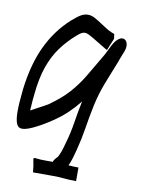

<svg xmlns="http://www.w3.org/2000/svg" viewBox="-83 -587 624 848"><g transform="rotate(10 228.5 -163.5)"><path d="M316 203Q290 203 265 200.5Q240 198 214 198H124Q121 166 117.5 152Q114 138 116.5 135.5Q119 133 131 135Q143 137 171 137H204L202 135Q206 127 211.5 120.5Q217 114 220 112Q227 99 232.5 83.5Q238 68 244 45Q258 -3 265.5 -51.5Q273 -100 283 -148Q261 -120 233.5 -93.5Q206 -67 168 -42Q128 -15 89.5 3Q51 21 33 15Q10 8 10 -56Q10 -75 11.5 -97Q13 -119 15 -136.5Q17 -154 17 -158Q31 -271 69.5 -352Q108 -433 172 -491Q197 -513 212 -521.5Q227 -530 243 -530Q257 -530 272 -522.5Q287 -515 323 -491Q346 -475 369 -467H371L374 -445L352 -392H349Q305 -419 284.5 -431Q264 -443 256.5 -446Q249 -449 243 -449Q236 -449 229 -445.5Q222 -442 208 -430Q170 -397 141.5 -358Q113 -319 95 -267.5Q77 -216 70 -144Q69 -137 67 -114.5Q65 -92 64 -69Q76 -76 91.5 -84Q107 -92 120.5 -99.5Q134 -107 139 -110Q193 -148 225.5 -184.5Q258 -221 284 -264.5Q310 -308 342 -363Q347 -371 354 -386Q361 -401 369 -416Q377 -431 384 -438Q401 -456 415 -453Q429 -450 433 -432Q437 -414 424 -386Q423 -385 423 -384Q423 -383 422 -382H423L422 -381Q418 -372 415.5 -364.5Q413 -357 410 -349Q398 -319 387.5 -292.5Q377 -266 368 -243Q348 -191 337 -138.5Q326 -86 318 -35Q310 16 297 66Q292 85 286.5 104Q281 123 273 140Q284 141 294.5 141.5Q305 142 316 142H318V203Z"/></g></svg>

Font: Syne Tactile
Style: Regular
Weight: 400
Designer: Lucas Descroix
Foundry: Bonjour Monde
Version: Version 2.100; ttfautohint (v1.8.3)